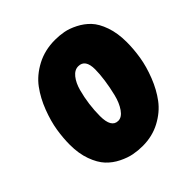

<svg xmlns="http://www.w3.org/2000/svg" viewBox="-199 -895 1061 1061"><g transform="rotate(-45 331.0 -365.0)"><path d="M662 -455Q662 -400 652.5 -341Q643 -282 617.5 -217Q592 -152 554.5 -102Q517 -52 455.5 -19Q394 14 318 14Q283 14 248.5 7.5Q214 1 174.5 -18.5Q135 -38 106 -69Q77 -100 57.5 -153.5Q38 -207 38 -276Q38 -328 47 -385Q56 -442 81 -507.5Q106 -573 144 -624.5Q182 -676 246 -710Q310 -744 390 -744Q424 -744 457 -738Q490 -732 528.5 -712.5Q567 -693 595.5 -663Q624 -633 643 -579Q662 -525 662 -455ZM268 -270Q268 -180 321 -180Q349 -180 372 -213Q395 -246 407 -295Q419 -344 425.5 -390.5Q432 -437 432 -472Q432 -550 378 -550Q349 -550 326.5 -522Q304 -494 292 -450Q280 -406 274 -360Q268 -314 268 -270Z"/></g></svg>

Font: Nacelle Black
Style: Italic
Weight: 900
Italic angle: -12°
Designer: Sora Sagano
Foundry: Sora Sagano
Version: Version 1.000;FEAKit 1.0